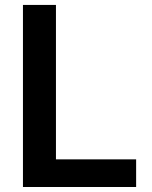

<svg xmlns="http://www.w3.org/2000/svg" viewBox="-20 -747 606 767"><path d="M71.7 0V-727.3H203.5V-110.4H523.8V0Z"/></svg>

Font: InterMG SemiBold
Style: Regular
Weight: 600
Designer: Rasmus Andersson
Foundry: rsms
Version: Version 3.019;December 26, 2023;FontCreator 15.0.0.2955 64-b